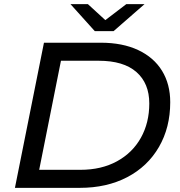

<svg xmlns="http://www.w3.org/2000/svg" viewBox="-20 -906 866 926"><path d="M192 -700H466Q571 -700 646.5 -664.5Q722 -629 761.5 -564.5Q801 -500 801 -413Q801 -291 746.5 -197Q692 -103 593.5 -51.5Q495 0 365 0H52ZM368 -87Q469 -87 544 -128Q619 -169 659.5 -241.5Q700 -314 700 -407Q700 -504 638 -558.5Q576 -613 456 -613H274L169 -87ZM677 -886 528 -756H437L320 -886H404L488 -809L589 -886Z"/></svg>

Font: Idrija
Style: Italic
Weight: 500
Italic angle: -11.3°
Designer: Julieta Ulanovsky
Foundry: Julieta Ulanovsky
Version: Version 7.200